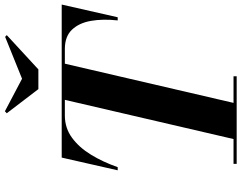

<svg xmlns="http://www.w3.org/2000/svg" viewBox="-126 -908 1034 823"><g transform="rotate(-90 391.5 -497.0)"><path d="M465 -920 644.5 -992.5 652 -985.5 505 -850H420.5L317 -985.5L325.5 -993.5ZM100 -13.5H206.5L374.5 -736.5H307.5Q254 -736.5 212.2 -706Q170.5 -675.5 139.2 -624.2Q108 -573 86 -510H72.5L127 -750H783L728.5 -510H715Q722 -573.5 713 -624.8Q704 -676 675 -706.2Q646 -736.5 592.5 -736.5H529.5L361.5 -13.5H475.5V0H100Z"/></g></svg>

Font: Bodoni* 16pt
Style: Bold Italic
Weight: 700
Italic angle: -13°
Version: Version 2.3